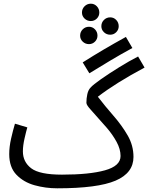

<svg xmlns="http://www.w3.org/2000/svg" viewBox="-20 -999 803 1040"><path d="M518 -931Q518 -951 504.5 -965Q491 -979 472 -979Q452 -979 438 -965Q424 -951 424 -931Q424 -912 438 -898.5Q452 -885 472 -885Q491 -885 504.5 -898.5Q518 -912 518 -931ZM623 -857Q623 -877 609.5 -891Q596 -905 577 -905Q557 -905 543 -891Q529 -877 529 -857Q529 -838 543 -824.5Q557 -811 577 -811Q596 -811 609.5 -824.5Q623 -838 623 -857ZM508 -806Q508 -826 494.5 -840Q481 -854 462 -854Q442 -854 428 -840Q414 -826 414 -806Q414 -787 428 -773.5Q442 -760 462 -760Q481 -760 494.5 -773.5Q508 -787 508 -806ZM697 -739 662 -799Q595 -762 541.5 -730.5Q488 -699 428 -661L464 -602Q521 -637 576 -670Q631 -703 697 -739ZM290 21Q509 21 606 -20.5Q703 -62 703 -149Q703 -211 671.5 -265.5Q640 -320 595 -371.5Q550 -423 510 -475Q606 -549 763 -633L728 -693Q681 -669 626 -635Q571 -601 527.5 -570.5Q484 -540 471 -525Q458 -512 453 -489Q448 -466 448 -442Q448 -430 473 -403Q498 -376 559 -306Q590 -270 611.5 -230.5Q633 -191 633 -154Q633 -100 548.5 -76.5Q464 -53 316 -53Q194 -53 149 -87.5Q104 -122 104 -179Q104 -210 113 -249.5Q122 -289 128 -309L61 -329Q50 -292 40 -248Q30 -204 30 -164Q30 -93 69 -52.5Q108 -12 167.5 4.5Q227 21 290 21Z"/></svg>

Font: Noto Sans Arabic Condensed
Style: Regular
Weight: 400
Width: 3
Designer: Nadine Chahine
Foundry: Monotype Imaging Inc.
Version: 1.001